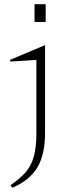

<svg xmlns="http://www.w3.org/2000/svg" viewBox="-20 -636 321 907"><path d="M26.9 -353 192.9 -422.9V-8.8Q192.9 94.2 156.5 155Q120.1 215.8 38.1 251L29.8 238.8Q78.1 205.1 103.3 175Q128.4 145 140.1 102.1Q151.9 59.1 151.9 -8.8V-353L28.8 -345.2ZM143.1 -532.2V-616.2H195.8V-532.2Z"/></svg>

Font: Halibut Thin
Style: Regular
Weight: 250
Designer: Matteo Maggi
Foundry: Collletttivo
Version: Version 3.080 | FøM Fix